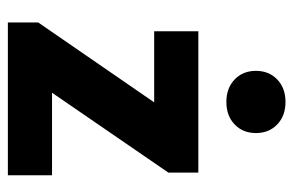

<svg xmlns="http://www.w3.org/2000/svg" viewBox="-152 -612 763 500"><g transform="rotate(90 230.0 -361.5)"><path d="M38 0V-79L246 -381H61V-496H429V-418L221 -115H436V0ZM245 -569Q209 -569 186.5 -590.5Q164 -612 164 -646Q164 -680 186.5 -701.5Q209 -723 245 -723Q281 -723 303.5 -701.5Q326 -680 326 -646Q326 -612 303.5 -590.5Q281 -569 245 -569Z"/></g></svg>

Font: TT Toshiba Sans
Style: Bold
Weight: 700
Designer: Paul D. Hunt
Foundry: Toshiba Corporation
Version: Version 2.020;PS 2.000;hotconv 1.0.86;makeotf.lib2.5.63406